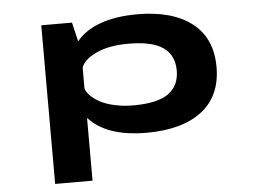

<svg xmlns="http://www.w3.org/2000/svg" viewBox="-51 -578 1151 844"><g transform="rotate(-5 525.0 -156.0)"><path d="M159 -500H294.5L314.5 -415.5Q350.5 -461 418.5 -486.2Q486.5 -511.5 583.5 -511.5Q737.5 -511.5 824 -444.8Q910.5 -378 910.5 -250.5Q910.5 -122.5 823.5 -55.8Q736.5 11 579.5 11Q403 11 324 -77V200H159ZM533 -386Q447 -386 391.2 -359.8Q335.5 -333.5 324 -298.5V-206.5Q329 -190.5 344.5 -174.8Q360 -159 385 -145.2Q410 -131.5 448.5 -122.8Q487 -114 532 -114Q638 -114 686.5 -148.5Q735 -183 735 -250.5Q735 -317.5 686.5 -351.8Q638 -386 533 -386Z"/></g></svg>

Font: League Mono Extended SemiBold
Style: Regular
Weight: 600
Width: 9
Designer: Tyler Finck
Foundry: The League of Moveable Type / Tyler Finck
Version: Version 2.210